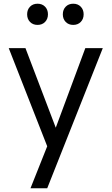

<svg xmlns="http://www.w3.org/2000/svg" viewBox="-20 -781 600 1033"><path d="M533 -522 234 232H144L234 6L27 -522H117L280 -94L439 -522ZM126 -704Q126 -729 141.5 -745Q157 -761 182 -761Q207 -761 222.5 -745Q238 -729 238 -704Q238 -679 222.5 -663Q207 -647 182 -647Q157 -647 141.5 -663Q126 -679 126 -704ZM318 -704Q318 -729 333.5 -745Q349 -761 374 -761Q399 -761 414.5 -745Q430 -729 430 -704Q430 -679 414.5 -663Q399 -647 374 -647Q349 -647 333.5 -663Q318 -679 318 -704Z"/></svg>

Font: AmikoRegular
Style: Regular
Weight: 400
Designer: Pablo Impallari, Rodrigo Fuenzalida, Andres Torresi
Foundry: Impallari Type
Version: Version 1.000; ttfautohint (v1.3)